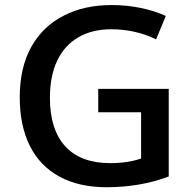

<svg xmlns="http://www.w3.org/2000/svg" viewBox="-20 -745 764 774"><path d="M59.6 -353Q59.6 -472.2 106 -555.7Q152.3 -639.2 238.3 -682.6Q319.8 -724.6 430.2 -724.6Q490.7 -724.6 546.6 -713.1Q602.5 -701.7 648.4 -680.7L609.4 -586.4Q525.4 -627 428.2 -627Q351.6 -627 295.9 -594.7Q240.2 -562.5 210.7 -500.5Q181.2 -438.5 181.2 -350.6Q181.2 -222.7 243.2 -155Q305.2 -87.4 424.3 -87.4Q495.6 -87.4 548.8 -106V-292.5H376V-386.7H660.2V-33.7Q604.5 -12.2 540.8 -1.2Q477.1 9.8 410.2 9.8Q298.3 9.8 219.7 -33Q141.1 -75.7 100.3 -157Q59.6 -238.3 59.6 -353Z"/></svg>

Font: Viking Open Sans Light
Style: Bold
Weight: 600
Foundry: Ascender Corporation
Version: Version 2.001